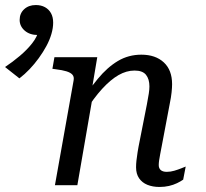

<svg xmlns="http://www.w3.org/2000/svg" viewBox="-164 -735 819 762"><path d="M54 0H143L206 -364L200 -377L222 -508H52L44 -462L58 -460Q83 -457 99.5 -452Q116 -447 123.5 -438.5Q131 -430 128 -415ZM479 -161 510 -325Q515 -349 517 -368.5Q519 -388 519 -401Q519 -457 486 -487.5Q453 -518 397 -518Q346 -518 304 -493Q262 -468 224 -422Q186 -376 149 -315L173 -290Q208 -346 241.5 -382.5Q275 -419 306.5 -437Q338 -455 370 -455Q402 -455 415.5 -438Q429 -421 429 -392Q429 -380 426.5 -363.5Q424 -347 419 -321L391 -179Q385 -150 382 -130.5Q379 -111 377.5 -97.5Q376 -84 376 -71Q376 -45 388 -27.5Q400 -10 421 -1.5Q442 7 469 7Q489 7 506.5 3Q524 -1 538.5 -8Q553 -15 563 -22L573 -74Q568 -72 555.5 -67Q543 -62 528 -57.5Q513 -53 498 -53Q482 -53 474 -60Q466 -67 466 -80Q466 -88 467.5 -98.5Q469 -109 472 -124.5Q475 -140 479 -161ZM47 -645Q47 -624 40 -600Q33 -576 20 -552Q7 -528 -10 -504.5Q-27 -481 -46.5 -460.5Q-66 -440 -87 -424L-144 -469Q-114 -489 -85.5 -513Q-57 -537 -36.5 -563Q-16 -589 -11 -614L0 -607Q-3 -600 -6.5 -598Q-10 -596 -13 -596Q-46 -596 -66 -613.5Q-86 -631 -86 -656Q-86 -682 -68 -698.5Q-50 -715 -22 -715Q-1 -715 14.5 -706.5Q30 -698 38.5 -682.5Q47 -667 47 -645Z"/></svg>

Font: Roboto Serif 20pt
Style: Italic
Weight: 400
Italic angle: -10°
Designer: Greg Gazdowicz
Foundry: Commercial Type
Version: Version 1.008